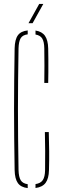

<svg xmlns="http://www.w3.org/2000/svg" viewBox="-20 -959 314 984"><path d="M122 5Q87 1 71.5 -20.8Q56 -42.5 55 -87Q53.5 -173.5 52.8 -250Q52 -326.5 52 -399.5Q52 -472.5 52.8 -548.8Q53.5 -625 55 -711Q56 -756.5 71.5 -778Q87 -799.5 122 -803V-783Q96.5 -780 86.2 -763.5Q76 -747 75 -711Q73.5 -625 72.8 -548.8Q72 -472.5 72 -399.5Q72 -326.5 72.8 -250Q73.5 -173.5 75 -87Q76 -52 86.2 -35.2Q96.5 -18.5 122 -15ZM207 -534Q208.5 -622.5 207 -711Q206.5 -745 196.5 -761.5Q186.5 -778 162 -782V-802.5Q195 -797.5 210.5 -775.5Q226 -753.5 227 -711Q227.5 -690.5 227.8 -656.5Q228 -622.5 227.8 -588.5Q227.5 -554.5 227 -534ZM162 4.5V-15.5Q188.5 -19.5 199.5 -36.2Q210.5 -53 211 -87Q212 -136 211.5 -184.8Q211 -233.5 210 -282H230Q231.5 -229.5 232 -184.5Q232.5 -139.5 231 -87Q230 -44 213.8 -22Q197.5 0 162 4.5ZM126 -840 181 -939H202L147 -840Z"/></svg>

Font: Big Shoulders Stencil Display Thin
Style: Regular
Weight: 100
Designer: Patric King
Foundry: XO Type Co
Version: Version 1.000